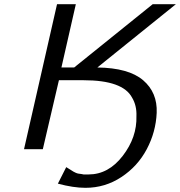

<svg xmlns="http://www.w3.org/2000/svg" viewBox="-20 -714 862 919"><path d="M95 0 253 -694H343L274 -391H335L711 -694H822L446 -391Q596 -389 665 -330Q734 -271 730 -174Q726 -82 682.5 0Q639 82 561 133.5Q483 185 389 185Q331 185 257 165L297 86Q306 91 316.5 98Q327 105 331.5 107.5Q336 110 342.5 113Q349 116 355 117Q361 118 370 119Q378 121 380 121H390H404Q499 121 567.5 32Q636 -57 633 -158Q635 -209 612 -247Q568 -330 380 -330H262L185 0Z"/></svg>

Font: Coval
Style: Book Italic
Weight: 350
Foundry: Context Ltd
Version: Version 001.000